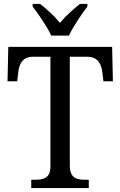

<svg xmlns="http://www.w3.org/2000/svg" viewBox="-20 -951 609 971"><path d="M239 -771H329C349 -816 393 -880 422 -918V-931H384C350 -904 311 -869 283 -835C256 -869 218 -904 183 -931H145V-918C174 -880 219 -816 239 -771ZM138 0H429V-42H409C367 -42 333 -51 333 -114V-664H421C476 -664 493 -626 498 -582L503 -540H551L547 -714H22L18 -540H67L72 -582C76 -626 93 -664 147 -664H235V-109C235 -50 199 -42 158 -42H138Z"/></svg>

Font: Noto Serif Ethiopic SmCn
Style: Regular
Weight: 400
Width: 4
Designer: Monotype Design Team
Foundry: Monotype Imaging Inc.
Version: Version 2.102